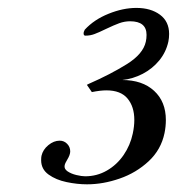

<svg xmlns="http://www.w3.org/2000/svg" viewBox="-20 -652 452 490"><path d="M202.1 -181.6Q176.8 -181.6 149.9 -187.3Q123 -192.9 104 -206.5Q85 -220.2 85 -243.2Q85 -250.5 85.9 -254.4Q89.4 -270 103.3 -281.5Q117.2 -293 132.3 -293Q143.6 -293 151.4 -284.9Q159.2 -276.9 159.2 -265.6Q159.2 -256.8 151.4 -244.1Q146 -235.4 145 -230Q143.1 -221.2 152.3 -214.8Q161.6 -208.5 175 -205.3Q188.5 -202.1 197.3 -202.1Q227.5 -202.1 252.9 -216.8Q278.3 -231.4 295.4 -256.3Q312.5 -281.2 318.8 -311Q322.8 -329.6 322.8 -345.7Q322.8 -379.9 305.4 -400.6Q288.1 -421.4 251.5 -421.4Q236.3 -421.4 214.4 -417L201.7 -435.5L206.5 -438Q262.2 -462.4 303.7 -488.3Q345.2 -514.2 352.1 -545.4Q354 -553.7 354 -563Q354 -597.7 312 -597.7Q297.9 -597.7 284.4 -592.8Q271 -587.9 251.5 -578.6Q232.4 -569.3 221.4 -565.2Q210.4 -561 198.2 -561Q194.8 -561 193.8 -563.7Q192.9 -566.4 193.8 -570.3Q194.3 -572.3 196.3 -576.2Q220.2 -602.1 257.1 -616.9Q293.9 -631.8 328.1 -631.8Q364.7 -631.8 388.2 -614.5Q411.6 -597.2 411.6 -565.4Q411.6 -555.2 409.7 -545.9Q403.8 -519 386.5 -497.8Q369.1 -476.6 344.2 -463.6Q319.3 -450.7 292 -447.8Q343.3 -447.8 373.3 -420.2Q403.3 -392.6 403.3 -345.7Q403.3 -329.1 399.9 -312.5Q391.1 -270 359.4 -240.5Q327.6 -210.9 285.4 -196.3Q243.2 -181.6 202.1 -181.6Z"/></svg>

Font: Radley
Style: Italic
Weight: 400
Italic angle: -12°
Designer: Vernon Adams
Foundry: Vernon Adams
Version: Version 1.003; ttfautohint (v1.6)